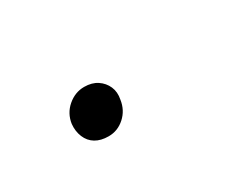

<svg xmlns="http://www.w3.org/2000/svg" viewBox="-28 -149 303 237"><g transform="rotate(-30 123.5 -30.0)"><path d="M84 4Q73 4 65.5 -0.5Q58 -5 54.5 -13.5Q51 -22 52 -32Q54 -46 64.5 -55Q75 -64 88 -64Q99 -64 106.5 -59Q114 -54 117.5 -46Q121 -38 119 -28Q117 -14 107 -5Q97 4 84 4Z"/></g></svg>

Font: Ysabeau Office ExtraLight
Style: Italic
Weight: 250
Italic angle: -12°
Designer: Christian Thalmann (Catharsis Fonts)
Version: Version 2.001;gftools[0.9.30]; featfreeze: tnum,lnum,ss02